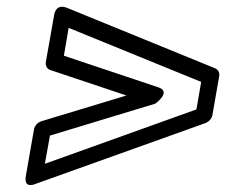

<svg xmlns="http://www.w3.org/2000/svg" viewBox="-20 -584 665 565"><path d="M446 -327 168 -420 182 -502 572 -343 558 -262 112 -102 127 -185 437 -279C437 -279 486 -314 446 -327ZM352 -303 101 -227C91 -224 82 -214 80 -203L56 -66C49 -26 85 -43 85 -43L585 -222C595 -226 603 -235 605 -245L625 -360C627 -370 622 -379 613 -383L177 -561C142 -575 139 -538 139 -538L115 -402C113 -392 118 -381 128 -378Z"/></svg>

Font: Asimov
Style: WidOuIt
Weight: 500
Designer: Google
Version: Version 2.000980; 2014